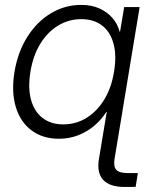

<svg xmlns="http://www.w3.org/2000/svg" viewBox="-20 -551 609 776"><path d="M483.4 204.6Q423.3 204.6 397 176Q370.6 147.5 379.9 91.3L412.6 -105.5H475.6L442.9 91.3Q438 122.1 450 135.3Q461.9 148.4 495.6 148.4Q502.4 148.4 515.6 148.4Q528.8 148.4 537.1 148.4L528.3 204.1Q519 204.6 507.8 204.6Q496.6 204.6 483.4 204.6ZM218.3 9.8Q152.3 9.8 107.2 -24.2Q62 -58.1 43.7 -119.1Q25.4 -180.2 38.6 -260.7Q52.2 -341.8 90.8 -402.6Q129.4 -463.4 185.8 -497.3Q242.2 -531.2 308.1 -531.2Q349.6 -531.2 381.3 -517.1Q413.1 -502.9 434.1 -478.8Q455.1 -454.6 463.4 -423.3H465.3L481.9 -522.5H544.4L458 0H395.5L411.6 -98.6H409.7Q389.6 -66.9 360.6 -42.5Q331.5 -18.1 295.7 -4.2Q259.8 9.8 218.3 9.8ZM235.8 -48.3Q287.6 -48.3 330.3 -75Q373 -101.6 401.9 -149.4Q430.7 -197.3 440.9 -261.2Q451.7 -325.2 439.2 -373Q426.8 -420.9 393.3 -447.3Q359.9 -473.6 308.1 -473.6Q258.3 -473.6 215.6 -448Q172.9 -422.4 143.3 -374.8Q113.8 -327.1 103 -261.2Q92.3 -195.3 105.5 -147.5Q118.7 -99.6 152.3 -74Q186 -48.3 235.8 -48.3Z"/></svg>

Font: Inter 28pt Light
Style: Italic
Weight: 300
Italic angle: -9.3988°
Designer: Rasmus Andersson
Foundry: rsms
Version: Version 4.001;git-66647c0bb